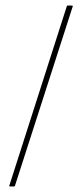

<svg xmlns="http://www.w3.org/2000/svg" viewBox="-20 -675 296 695"><path d="M17 0Q12 0 14 -4L222 -653Q223 -655 226 -655H239Q245 -655 243 -651L34 -2Q32 0 31 0Z"/></svg>

Font: Sofia Sans Condensed Thin
Style: Regular
Weight: 250
Version: Version 4.100